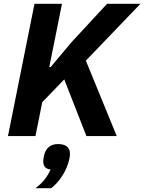

<svg xmlns="http://www.w3.org/2000/svg" viewBox="-20 -718 761 1013"><path d="M436 0H596L433 -398L721 -698H545L357 -495L247 -364H240L307 -698H162L22 0H167L203 -179L319 -299ZM286 42C247 42 220 64 212 104C209 119 208 126 208 131C208 155 217 174 247 176C229 216 206 246 167 275H250C293 243 334 180 346 120C349 105 349 101 349 93C349 60 328 42 286 42Z"/></svg>

Font: Braiins Sans
Style: Bold Italic
Weight: 700
Italic angle: -11.31°
Designer: Mike Abbink, Paul van der Laan, Pieter van Rosmalen, Jiri Chlebus, Lubos Buracinsky
Foundry: Bold Monday, Sudetype
Version: Version 1.000;hotconv 1.0.109;makeotfexe 2.5.65596